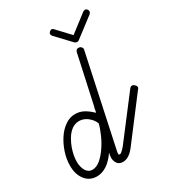

<svg xmlns="http://www.w3.org/2000/svg" viewBox="-169 -776 772 859"><g transform="rotate(-30 217.5 -346.5)"><path d="M278 -536Q281 -551 293 -551Q303 -551 308 -545.5Q313 -540 313 -535Q313 -530 312 -529L213 -66Q211 -57 211 -51Q211 -46 217.5 -45.5Q224 -45 245 -69L404 -277Q410 -285 417 -285Q424 -285 430.5 -278.5Q437 -272 437 -266Q437 -260 432 -256L273 -47Q244 -9 213 -9Q193 -9 184 -22Q175 -35 175 -51Q175 -64 179 -77Q134 -11 79 -11Q62 -11 47.5 -17.5Q33 -24 22 -37Q11 -50 4.5 -68.5Q-2 -87 -2 -112Q-2 -146 9 -179.5Q20 -213 38 -240.5Q56 -268 80.5 -285Q105 -302 132 -302Q157 -302 177.5 -290.5Q198 -279 217 -260Q220 -266 220.5 -273.5Q221 -281 224 -288ZM204 -213Q200 -224 192.5 -233.5Q185 -243 175.5 -250.5Q166 -258 155 -262Q144 -266 134 -266Q105 -266 83.5 -244.5Q62 -223 46 -181Q33 -144 33 -112Q33 -100 36 -87.5Q39 -75 44.5 -66Q50 -57 58 -52Q66 -47 76 -47Q98 -47 118 -64Q138 -81 155.5 -106.5Q173 -132 186 -161.5Q199 -191 204 -213ZM395 -681Q401 -684 405 -684Q410 -684 414.5 -679.5Q419 -675 419 -668Q419 -662 413 -656L312 -579Q307 -576 303 -576Q298 -576 291 -581L220 -656Q215 -663 215 -668Q215 -672 220.5 -677.5Q226 -683 232 -683Q237 -683 242 -677L304 -611Z"/></g></svg>

Font: Gruenewald VA
Style: Regular
Weight: 400
Designer: Peter Wiegel
Foundry: Peter Wiegel, nach dem Schriftentwurf von Dr. H. Gr¸newald
Version: Version 0.007